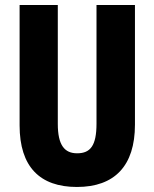

<svg xmlns="http://www.w3.org/2000/svg" viewBox="-20 -734 614 764"><path d="M517 -238V-714H364V-242C364 -155 340 -124 287 -124C237 -124 210 -156 210 -241V-714H58V-235C58 -70 139 10 286 10C436 10 517 -74 517 -238Z"/></svg>

Font: Noto Sans Lao UI ExtCond ExtBd
Style: Regular
Weight: 800
Width: 2
Designer: Monotype Design Team
Foundry: Monotype Imaging Inc.
Version: Version 2.000